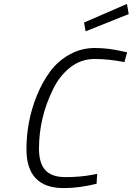

<svg xmlns="http://www.w3.org/2000/svg" viewBox="-20 -950 677 980"><path d="M305 10C357.7 10 413.7 2.7 473 -12L476 -63L453 -58C410.3 -50 364 -46 314 -46C267.3 -46 233.2 -57.8 211.5 -81.5C189.8 -105.2 179 -141.7 179 -191C179 -295.7 202.7 -396.3 250 -493C272 -539 301.3 -576.5 338 -605.5C374.7 -634.5 416.5 -649 463.5 -649C510.5 -649 561 -643.7 615 -633L629 -683L605 -688C557 -699.3 510 -705 464 -705C417.3 -705 374.2 -693.8 334.5 -671.5C294.8 -649.2 261.8 -620.2 235.5 -584.5C209.2 -548.8 186.7 -508 168 -462C132.7 -374.7 115 -283.7 115 -189C115 -56.3 178.3 10 305 10ZM417 -790 637 -878 628 -930 409 -835Z"/></svg>

Font: Titillium Web
Style: Light Italic
Weight: 300
Italic angle: -13°
Version: Version 1.001;PS 57.000;hotconv 1.0.70;makeotf.lib2.5.55311